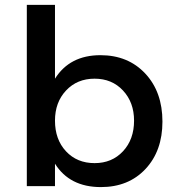

<svg xmlns="http://www.w3.org/2000/svg" viewBox="-20 -762 720 786"><path d="M89.8 0V-742.2H205.1V-439.9Q265.6 -536.1 391.1 -536.1Q504.4 -536.1 574.7 -460.9Q645 -385.7 645 -264.2Q645 -144.5 575.7 -70.3Q506.3 3.9 393.1 3.9Q265.1 3.9 205.1 -91.8V0ZM205.1 -268.1Q205.1 -190.9 250.2 -142.6Q295.4 -94.2 367.2 -94.2Q438.5 -94.2 483.6 -142.8Q528.8 -191.4 528.8 -268.1Q528.8 -342.8 483.6 -391.4Q438.5 -439.9 367.2 -439.9Q295.9 -439.9 250.5 -391.6Q205.1 -343.3 205.1 -268.1Z"/></svg>

Font: Trueno
Style: Rg
Weight: 400
Designer: Julieta Ulanovsky
Foundry: Julieta Ulanovsky
Version: Version 3.001b